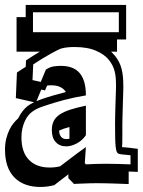

<svg xmlns="http://www.w3.org/2000/svg" viewBox="-47 -660 573 771"><path d="M218.8 -101.6Q225.6 -101.6 231.9 -103V-149.9Q207 -143.6 190.4 -135.7Q190.9 -119.1 198.5 -110.4Q206.1 -101.6 218.8 -101.6ZM118.7 -300.3Q113.8 -288.6 108.6 -275.9Q103.5 -263.2 99.6 -253.9Q108.4 -257.8 119.6 -261.7Q142.1 -269.5 166.7 -276.6Q191.4 -283.7 217.8 -290.5Q200.2 -317.4 160.2 -317.4Q155.8 -317.4 151.1 -317.4Q146.5 -317.4 142.1 -316.4Q139.6 -310.5 137.5 -305.7Q135.3 -300.8 133.8 -296.9ZM19.5 -591.3H56.2V-640.1H459.5V-501.5H422.9V-452.6H398.9Q406.2 -445.8 413.1 -437.5V-438Q423.3 -425.3 430.2 -412.4Q437 -399.4 440.9 -384.8Q444.8 -370.1 446.5 -352.8Q448.2 -335.4 448.2 -314Q448.2 -312.5 448.2 -305.7Q448.2 -298.8 447.8 -289.1Q447.3 -275.9 446.8 -258.5Q446.3 -241.2 445.8 -223.1Q445.3 -205.1 444.8 -188.7Q444.3 -172.4 444.3 -160.6Q444.3 -135.7 444.3 -118.7Q444.3 -101.6 444.1 -91.1Q443.8 -80.6 443.6 -75.7Q443.4 -70.8 442.9 -69.3Q444.3 -69.3 451.4 -68.6Q458.5 -67.9 469.7 -66.9Q471.2 -66.9 476.3 -66.2Q481.4 -65.4 487.8 -64.7Q494.1 -64 499.5 -63.2Q504.9 -62.5 506.3 -62.5V30.3Q498 29.8 488.8 29.5Q479.5 29.3 469.7 28.8V79.1Q455.6 78.6 437.7 77.9Q419.9 77.1 402.1 76.7Q384.3 76.2 368.2 75.9Q352.1 75.7 340.8 75.7Q330.6 75.7 318.8 75.9Q307.1 76.2 294.9 76.7Q282.7 77.1 271.2 77.6Q259.8 78.1 250 78.6L227.5 55.2V40Q215.8 48.8 201.9 59.6Q188 70.3 170.9 83.5Q141.6 90.8 115.7 90.8Q48.3 90.8 10.7 52.5Q-26.9 14.2 -26.9 -59.6Q-26.9 -83 -22 -102.8Q-17.1 -122.6 -9.5 -138.2Q-2 -153.8 7.6 -165.5Q17.1 -177.2 25.9 -184.6Q34.2 -201.7 43.9 -213.9Q53.7 -226.1 63.5 -233.9Q75.2 -242.7 89.8 -249.5L16.6 -266.1L21 -368.7Q29.8 -374.5 38.6 -380.4Q47.4 -386.2 56.2 -391.6L57.6 -417.5Q71.3 -426.8 85.2 -435.5Q99.1 -444.3 113.3 -452.6H19.5ZM85.4 -530.8H430.2V-610.8H85.4ZM297.9 -117.2Q291.5 -107.4 282.5 -99.1Q273.4 -90.8 262.9 -85Q252.4 -79.1 241.2 -75.7Q230 -72.3 218.8 -72.3Q192.4 -72.3 176.8 -89.4Q161.1 -106.4 161.1 -137.7Q161.1 -158.2 168.5 -173.3Q175.8 -188.5 192.1 -199.7Q208.5 -210.9 234.6 -219.5Q260.7 -228 297.9 -235.8ZM477.1 -36.6Q456.5 -38.6 444.3 -39.8Q432.1 -41 427.7 -43.5Q423.8 -45.4 421.4 -51.5Q418.9 -57.6 417.5 -70.6Q416 -83.5 415.5 -105.2Q415 -127 415 -160.6Q415 -171.9 415.3 -187Q415.5 -202.1 416 -218.5Q416.5 -234.9 417 -251.2Q417.5 -267.6 418 -281Q418.5 -294.4 418.7 -303.5Q418.9 -312.5 418.9 -314Q418.9 -332.5 417.7 -347.4Q416.5 -362.3 413.1 -374.8Q409.7 -387.2 404.1 -398.2Q398.4 -409.2 390.1 -419.4Q374 -440.4 339.6 -455.8Q305.2 -471.2 252 -471.2Q221.7 -471.2 201.2 -465.8Q195.3 -464.4 183.3 -458.5Q171.4 -452.6 155.8 -443.8Q140.1 -435.1 122.1 -424.1Q104 -413.1 86.4 -401.4L83.5 -338.4L116.7 -331.1L137.2 -380.4Q152.3 -390.6 167.2 -393.1Q182.1 -395.5 196.8 -395.5Q248.5 -395.5 273.2 -366.2Q297.9 -336.9 297.9 -276.9Q252 -269.5 209.7 -258.3Q167.5 -247.1 128.9 -233.9Q112.3 -228.5 100.8 -222.7Q89.4 -216.8 81.1 -210.4Q73.7 -205.1 66.4 -196Q59.1 -187 53 -174.1Q46.9 -161.1 43 -144.8Q39.1 -128.4 39.1 -108.4Q39.1 -49.3 69.1 -18.3Q99.1 12.7 152.3 12.7Q175.3 12.7 194.3 7.8Q238.3 -25.9 263.9 -44.9Q289.6 -64 297.9 -69.3L293.5 -5.4L297.9 0Q317.4 -1 337.2 -1.7Q356.9 -2.4 377.4 -2.4Q399.4 -2.4 424.1 -1.7Q448.7 -1 477.1 0Z"/></svg>

Font: XB Kayhan Sayeh
Style: Regular
Weight: 700
Designer: Behnam
Foundry: Irmug
Version: Version 7.300 2009